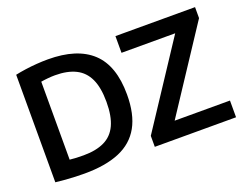

<svg xmlns="http://www.w3.org/2000/svg" viewBox="-115 -975 1542 1209"><g transform="rotate(-20 656.0 -370.5)"><path d="M266 7Q236 7 204.2 5.8Q172.5 4.5 139.5 2Q106.5 -0.5 73 -4.5V-725Q105.5 -732 142.8 -737.2Q180 -742.5 218.2 -745.2Q256.5 -748 293 -748Q488 -748 587.2 -655.8Q686.5 -563.5 686.5 -370Q686.5 -238 640 -154.8Q593.5 -71.5 500 -32.2Q406.5 7 266 7ZM299 -103Q382.5 -103 438.2 -129.8Q494 -156.5 521.5 -215.5Q549 -274.5 549 -370.5Q549 -466 521.5 -525Q494 -584 438.8 -611.2Q383.5 -638.5 301.5 -638.5Q279.5 -638.5 254.8 -636.2Q230 -634 206.5 -630V-107.5Q229 -105 251.2 -104Q273.5 -103 299 -103ZM738 0V-73.5L1121 -655L1124 -628H743.5V-740H1277V-666.5L894 -85L891 -112H1282.5V0Z"/></g></svg>

Font: Encode Sans Condensed Thin SemiBold
Style: Regular
Weight: 600
Version: Version 3.002